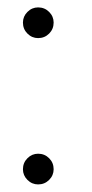

<svg xmlns="http://www.w3.org/2000/svg" viewBox="-20 -478 248 519"><path d="M83 -458Q100.6 -458 112.8 -445.8Q125 -433.6 125 -417Q125 -399.4 112.8 -387.2Q100.6 -375 83 -375Q66.4 -375 54.2 -387.2Q42 -399.4 42 -417Q42 -433.6 54.2 -445.8Q66.4 -458 83 -458ZM83 -62.5Q100.6 -62.5 112.8 -50.3Q125 -38.1 125 -20.5Q125 -3.9 112.8 8.3Q100.6 20.5 83 20.5Q66.4 20.5 54.2 8.3Q42 -3.9 42 -20.5Q42 -38.1 54.2 -50.3Q66.4 -62.5 83 -62.5Z"/></svg>

Font: okolaks
Style: Regular
Weight: 500
Version: Version 000.6.0